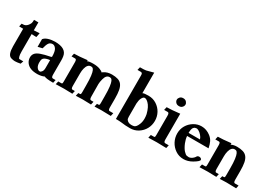

<svg xmlns="http://www.w3.org/2000/svg" viewBox="8 -1474 3167 2262"><g transform="rotate(30 1592.0 -343.0)"><path d="M166.5 6.8Q143.6 6.8 114.5 -1.7Q85.4 -10.3 73 -44.9Q60.5 -79.6 60.5 -135.7V-373.5Q53.2 -374 5.9 -374L14.6 -416Q50.8 -416 67.9 -425.8Q96.2 -442.4 113.8 -481.4Q119.1 -494.1 119.1 -528.3H178.2V-420.4L255.4 -424.3L243.2 -365.7L178.2 -369.1V-135.7Q178.2 -84.5 186 -63.2Q193.8 -42 199.7 -42L253.9 -41.5L240.2 -2.4Q193.8 6.8 166.5 6.8Z M473.6 5.9H465.8Q363.8 5.9 320.8 -52.2Q297.9 -83.5 297.9 -123Q297.9 -154.3 315.9 -177.5Q334 -200.7 380.1 -217.8Q426.3 -234.9 507.3 -250.5L512.2 -252Q520 -255.4 520.5 -257.3Q520.5 -332 499.8 -361.6Q479 -391.1 453.6 -391.1Q421.4 -390.6 404.5 -368.2Q387.7 -345.7 373.5 -288.6L314 -273.9V-378.4Q353 -427.7 472.7 -430.2L462.9 -429.7Q615.2 -429.7 631.3 -330.1Q635.7 -303.7 635.7 -278.3V-80.6Q635.7 -41 656.7 -41H693.8L684.6 1Q585.4 1 562.5 -13.7Q528.8 3.9 473.6 5.9ZM480 -35.6Q492.7 -35.6 506.3 -53.7Q520 -71.8 520 -105V-212.4Q494.6 -210.4 470.9 -202.1Q447.3 -193.8 437.3 -182.4Q427.2 -170.9 425 -156Q422.9 -141.1 422.9 -127Q422.9 -84.5 439.9 -60.1Q457 -35.6 480 -35.6Z M1198.7 0Q1159.7 -0.5 1082.5 -2.9Q1032.2 -0.5 992.2 0L1002 -42.5H1015.6Q1028.3 -42.5 1032.7 -45.9Q1037.1 -49.3 1037.1 -77.1L1036.6 -165Q1036.6 -247.1 1030.5 -294.2Q1024.4 -341.3 1014.6 -361.6Q1004.9 -381.8 995.6 -385.7Q986.3 -389.6 974.6 -389.6Q952.1 -389.6 936.3 -372.6Q920.4 -355.5 912.1 -323.2Q903.8 -291 903.8 -253.9V-83Q903.8 -61 908.2 -53Q912.6 -44.9 916.3 -43.7Q919.9 -42.5 924.8 -42.5H954.6L944.8 0Q905.8 -0.5 831.5 -2.9Q766.1 0 719.2 0L729 -42.5H764.6Q776.9 -42.5 781.2 -45.9Q785.6 -49.3 785.6 -77.1V-335.9Q785.6 -357.9 781 -366Q776.4 -374 772.9 -375.2Q769.5 -376.5 764.6 -376.5H716.8L726.1 -418.9Q786.6 -418.9 903.8 -432.6V-418Q921.4 -430.2 984.4 -430.2Q1036.6 -430.2 1073 -416.5Q1109.4 -402.8 1116.7 -389.6Q1127.4 -399.4 1129.9 -399.4Q1174.8 -430.2 1237.8 -430.2Q1284.2 -430.2 1318.4 -419.7Q1352.5 -409.2 1372.3 -382.8Q1392.1 -356.4 1400.4 -313Q1408.7 -269.5 1408.7 -201.2V-83Q1408.7 -61 1413.1 -53Q1417.5 -44.9 1421.1 -43.7Q1424.8 -42.5 1429.7 -42.5H1477.5L1467.8 0Q1429.7 0 1336.4 -2.9Q1285.6 -0.5 1246.6 0L1255.9 -42.5H1269Q1281.7 -42.5 1286.1 -45.9Q1290.5 -49.3 1290.5 -77.1L1290 -165Q1290 -247.1 1283.9 -294.2Q1277.8 -341.3 1268.1 -361.6Q1258.3 -381.8 1249 -385.7Q1239.7 -389.6 1228 -389.6Q1182.6 -389.6 1165.5 -323.7Q1153.8 -279.8 1153.8 -251.5Q1155.3 -228.5 1155.3 -83Q1155.3 -61 1160.6 -51.3Q1165.5 -42.5 1176.3 -42.5H1208.5Z M1733.9 12.2Q1669.4 12.2 1618.2 4.4Q1585 0.5 1538.1 0.5V-587.9Q1538.1 -609.4 1534.7 -615.2Q1527.8 -627 1517.1 -627H1469.2L1479 -668.5Q1538.6 -668.5 1560.1 -672.4Q1571.3 -674.3 1656.2 -697.8V-418.5Q1673.8 -429.2 1733.9 -429.2Q1796.4 -429.2 1845.2 -397.7Q1894 -366.2 1920.9 -316.7Q1947.8 -267.1 1947.8 -208.5Q1947.8 -149.9 1920.9 -100.3Q1894 -50.8 1845.2 -19.3Q1796.4 12.2 1733.9 12.2ZM1741.2 -29.3Q1750 -29.3 1765.1 -32.7Q1793.9 -41 1814.5 -93.8Q1828.6 -128.4 1828.6 -170.9Q1828.6 -198.7 1822.8 -229.5Q1800.3 -318.4 1759.8 -356.9Q1731 -384.8 1709 -384.8Q1688.5 -384.8 1671.9 -350.6Q1658.7 -323.7 1656.2 -277.8V-99.6Q1656.2 -68.8 1666 -57.1Q1688.5 -29.3 1727.5 -29.3Z M2222.7 0.5Q2184.6 0.5 2091.3 -2.4Q2022 0.5 1979 0.5L1988.8 -42H2024.4Q2036.6 -42 2041 -45.4Q2045.4 -48.8 2045.4 -76.7V-335.4Q2045.4 -357.4 2040.8 -365.5Q2036.1 -373.5 2032.7 -374.8Q2029.3 -376 2024.4 -376H1976.6L1986.3 -418.5Q2046.4 -418.5 2163.6 -432.1V-82.5Q2163.6 -60.5 2168.2 -52.5Q2172.9 -44.4 2176.3 -43.2Q2179.7 -42 2184.6 -42H2232.4ZM2104.5 -501.5Q2076.7 -501.5 2061 -518.6Q2045.4 -535.6 2045.4 -555.2Q2045.4 -574.2 2061 -591.3Q2076.7 -608.4 2104.5 -608.4Q2132.3 -608.4 2147.9 -591.3Q2163.6 -574.2 2163.6 -555.2Q2163.6 -535.6 2147.9 -518.6Q2132.3 -501.5 2104.5 -501.5Z M2461.9 12.7Q2399.9 12.7 2351.1 -20.5Q2302.2 -53.7 2275.4 -104.7Q2248.5 -155.8 2248.5 -214.4Q2248.5 -273.9 2276.9 -322Q2305.2 -370.1 2353.5 -399.9Q2401.9 -429.7 2458.5 -429.7Q2524.4 -429.7 2582.5 -385.3Q2615.2 -359.4 2630.9 -326.9Q2646.5 -294.4 2656.2 -245.6H2364.3Q2367.7 -203.1 2386.2 -156.7Q2409.7 -100.6 2435.8 -72.5Q2461.9 -44.4 2478 -41.5Q2492.7 -38.6 2504.9 -38.6Q2518.6 -38.6 2533.9 -46.1Q2549.3 -53.7 2562 -65.7Q2574.7 -77.6 2581.1 -89.4Q2587.4 -102.1 2606.4 -106Q2628.4 -106 2637.2 -97.4Q2646 -88.9 2646 -81.1Q2646 -61 2577.6 -20.5Q2520.5 12.7 2461.9 12.7ZM2516.6 -285.6Q2508.8 -312 2488 -335.2Q2467.3 -358.4 2448.2 -368.7Q2429.2 -378.9 2419.9 -379.4Q2404.8 -377.9 2396.7 -374.8Q2388.7 -371.6 2377 -359.4Q2361.8 -336.4 2361.8 -285.6Z M2903.3 0Q2864.3 -0.5 2787.1 -2.9Q2721.7 0 2674.8 0L2684.6 -42.5H2720.2Q2732.4 -42.5 2736.8 -45.9Q2741.2 -49.3 2741.2 -77.1V-335.9Q2741.2 -357.9 2736.8 -366Q2732.4 -374 2728.8 -375.2Q2725.1 -376.5 2720.2 -376.5H2672.4L2682.1 -418.9Q2742.2 -418.9 2859.4 -432.6V-413.1Q2894 -430.2 2939.9 -430.2Q2986.3 -430.2 3020.8 -419.7Q3055.2 -409.2 3075.7 -382.8Q3096.2 -356.4 3104.7 -313Q3113.3 -269.5 3113.3 -201.2V-83Q3113.3 -61 3117.9 -53Q3122.6 -44.9 3126.2 -43.7Q3129.9 -42.5 3134.8 -42.5H3182.1L3172.9 0Q3134.8 0 3041 -2.9Q2990.7 -0.5 2950.7 0L2960.4 -42.5H2974.1Q2986.3 -42.5 2990.7 -45.9Q2995.1 -49.3 2995.1 -77.1V-165Q2995.1 -247.1 2988.5 -293.9Q2981.9 -340.8 2971.7 -361.3Q2961.4 -381.8 2951.7 -385.7Q2941.9 -389.6 2930.2 -389.6Q2907.7 -389.6 2891.8 -372.6Q2876 -355.5 2867.7 -323.2Q2859.4 -291 2859.4 -253.9V-83Q2859.4 -61 2864 -53Q2868.7 -44.9 2872.1 -43.7Q2875.5 -42.5 2880.4 -42.5H2913.1Z"/></g></svg>

Font: Quaaykop
Style: Bold
Weight: 700
Designer: Tup Wanders
Foundry: Free font, DO NOT SELL
Version: Version 1.00;July 31, 2023;FontCreator 11.5.0.2430 64-bit